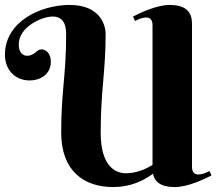

<svg xmlns="http://www.w3.org/2000/svg" viewBox="-20 -750 878 778"><path d="M689 8C739 8 804 -22 837 -39L829 -57C817 -51 801 -43 783 -43C766 -43 758 -55 758 -74V-649C758 -678 756 -730 667 -730C617 -730 552 -700 519 -683L527 -665C539 -671 555 -679 573 -679C590 -679 598 -667 598 -648V-82C564 -60 526 -48 490 -48C452 -48 388 -71 388 -213C388 -385 408 -456 408 -614C408 -635 396 -730 262 -730C145 -730 0 -663 0 -528C0 -470 38 -424 101 -424C142 -424 186 -448 186 -500C186 -537 163 -550 148 -550C128 -550 121 -524 89 -524C82 -524 56 -528 56 -570C56 -642 151 -683 193 -683C236 -683 248 -650 248 -614C248 -439 228 -385 228 -213C228 -57 320 8 439 8C506 8 559 -16 600 -46C605 -20 623 8 689 8Z"/></svg>

Font: Berkshire Swash
Style: Regular
Weight: 700
Designer: Astigmatic (AOETI)
Foundry: Astigmatic (AOETI)
Version: Version 1.000